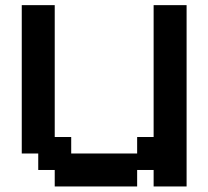

<svg xmlns="http://www.w3.org/2000/svg" viewBox="-20 -832 790 728"><path d="M187.5 -125V-187.5H125V-250H62.5V-812.5H187.5V-312.5H250V-250H500V-312.5H562.5V-812.5H687.5V-125H562.5V-187.5H500V-125Z"/></svg>

Font: Better VCR
Style: Regular
Weight: 400
Designer: artdzyk
Foundry: https://fontstruct.com
Version: Version 1.0